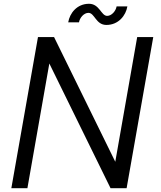

<svg xmlns="http://www.w3.org/2000/svg" viewBox="-20 -996 851 1016"><path d="M448 -928C481 -928 487 -864 543 -864C607 -864 646 -914 654 -962H597C593 -938 571 -912 547 -912C515 -912 507 -976 451 -976C387 -976 349 -926 341 -878H398C402 -902 424 -928 448 -928ZM125 0 241 -660 565 0H650L791 -800H706L590 -140L266 -800H181L40 0Z"/></svg>

Font: Gauge
Style: Italic
Weight: 400
Italic angle: -80°
Designer: Daniel Pimley
Foundry: Daniel Pimley
Version: Version 1.000;PS 001.001;hotconv 1.0.56